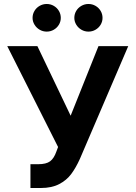

<svg xmlns="http://www.w3.org/2000/svg" viewBox="-20 -940 685 970"><path d="M133.8 -110.4H172.9Q213.4 -110.4 233.2 -125.2Q252.9 -140.1 264.6 -173.8L273.4 -197.3L16.6 -707H168.9L336.9 -355.5L477.5 -707H627.9L383.8 -137.7Q363.3 -92.3 339.8 -60.8Q316.4 -29.3 278.8 -9.8Q241.2 9.8 186.5 9.8H133.8ZM144.5 -849.6Q144.5 -868.7 154.1 -884.8Q163.6 -900.9 180.2 -910.4Q196.8 -919.9 215.8 -919.9Q235.4 -919.9 251.7 -910.4Q268.1 -900.9 277.6 -884.8Q287.1 -868.7 287.1 -849.6Q287.1 -831.1 277.6 -815.2Q268.1 -799.3 251.7 -789.8Q235.4 -780.3 215.8 -780.3Q196.8 -780.3 180.4 -789.8Q164.1 -799.3 154.3 -815.4Q144.5 -831.5 144.5 -849.6ZM355.5 -849.6Q355.5 -868.7 365 -884.8Q374.5 -900.9 391.1 -910.4Q407.7 -919.9 426.8 -919.9Q446.3 -919.9 462.6 -910.4Q479 -900.9 488.5 -884.8Q498 -868.7 498 -849.6Q498 -831.1 488.5 -815.2Q479 -799.3 462.6 -789.8Q446.3 -780.3 426.8 -780.3Q407.7 -780.3 391.4 -789.8Q375 -799.3 365.2 -815.4Q355.5 -831.5 355.5 -849.6Z"/></svg>

Font: Pretendard Std
Style: Bold
Weight: 700
Designer: Base glyphs from Inter by Rasmus Andersson; Hangeul glyphs from Noto Sans CJK(Source Han Sans) by Jang Soo-young and Kan
Foundry: Kil Hyung-jin
Version: Version 1.309